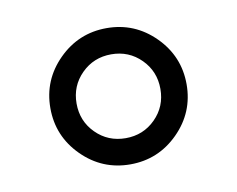

<svg xmlns="http://www.w3.org/2000/svg" viewBox="-45 -744 490 397"><g transform="rotate(-10 200.0 -545.0)"><path d="M301 -646Q343 -604 343 -545Q343 -486 301 -444Q259 -402 200 -402Q141 -402 99 -444Q57 -486 57 -545Q57 -604 99 -646Q141 -688 200 -688Q259 -688 301 -646ZM262.5 -482.5Q288 -508 288 -545Q288 -582 262.5 -607.5Q237 -633 200 -633Q163 -633 137.5 -607.5Q112 -582 112 -545Q112 -508 137.5 -482.5Q163 -457 200 -457Q237 -457 262.5 -482.5Z"/></g></svg>

Font: STIX
Style: Bold
Weight: 700
Designer: MicroPress Inc., with final additions and corrections provided by Coen Hoffman, Elsevier (retired)
Version: Version 1.1.1